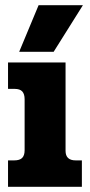

<svg xmlns="http://www.w3.org/2000/svg" viewBox="-20 -721 347 741"><path d="M129 -701H300L187 -521H54ZM11 -102H35Q56 -102 65.5 -111.5Q75 -121 75 -141V-338Q75 -358 66 -368Q57 -378 36 -378H11V-480H233V-139Q233 -102 272 -102H296V0H11Z"/></svg>

Font: Pridi SemiBold
Style: Regular
Weight: 600
Designer: Katatrad Team
Foundry: CadsonDemak
Version: Version 1.001